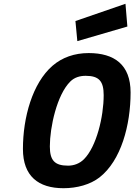

<svg xmlns="http://www.w3.org/2000/svg" viewBox="-20 -982 709 1013"><path d="M652 -842 642 -962 378 -871 388 -765ZM315 11C386 11 456 -8 505 -46C619 -135 669 -322 669 -494C669 -641 583 -702 448 -702C373 -702 308 -679 257 -635C151 -543 101 -362 101 -196C101 -52 183 11 315 11ZM339 -108C267 -108 243 -137 243 -210C243 -310 280 -482 351 -552C373 -574 402 -582 432 -582C503 -582 527 -553 527 -480C527 -366 489 -208 423 -142C400 -119 370 -108 339 -108Z"/></svg>

Font: RazerF5
Style: Bold Italic
Weight: 700
Foundry: Razer Inc.
Version: Version 2